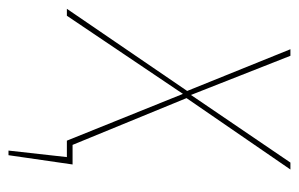

<svg xmlns="http://www.w3.org/2000/svg" viewBox="-160 -414 693 445"><g transform="rotate(90 186.5 -191.5)"><path d="M191.4 -277.3 299.8 -13.2H345.2L323.7 135.3H313L328.1 0H290L181.6 -269L0.5 0H-15.6L174.8 -278.8L78.1 -518.1H93.3L184.1 -287.6L340.8 -518.1H356.9Z"/></g></svg>

Font: Fira Sans Compressed Hair
Style: Italic
Weight: 100
Width: 3
Italic angle: -8°
Designer: Carrois Corporate & Edenspiekermann AG
Foundry: Carrois Corporate GbR & Edenspiekermann AG
Version: Version 4.203;PS 004.203;hotconv 1.0.88;makeotf.lib2.5.64775